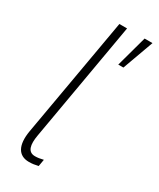

<svg xmlns="http://www.w3.org/2000/svg" viewBox="-187 -780 697 844"><g transform="rotate(30 162.0 -358.0)"><path d="M114 4C132 4 143 2 161 -2L167 -37C150 -33 139 -31 125 -31C88 -31 81 -65 90 -116L195 -720H156L50 -114C37 -37 61 4 114 4ZM241 -563H267L324 -720H284Z"/></g></svg>

Font: Fixel Text 20240404 ExtraLight
Style: Italic
Weight: 200
Width: 4
Italic angle: -10°
Designer: AlfaBravo + MacPaw
Foundry: Kyrylo Tkachov, Marchela Mozhyna, Serhii Makarenko, Maria Weinstein, Zakhar Kryvoshyya
Version: Version 1.211;Glyphs 3.2 (3225)